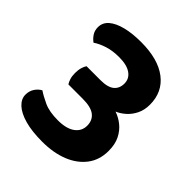

<svg xmlns="http://www.w3.org/2000/svg" viewBox="-178 -740 871 871"><g transform="rotate(45 257.5 -304.5)"><path d="M229.2 -622.5Q338.6 -622.5 398.6 -576.5Q458.6 -530.4 458.6 -449.7Q458.6 -415.8 445.9 -389.5Q433.2 -363.3 413 -345Q392.8 -326.8 370.2 -317.2Q398 -307.7 421.3 -288.9Q444.7 -270.2 459.5 -240.8Q474.4 -211.5 474.4 -168.5Q474.4 -110.8 443.1 -69.6Q411.8 -28.5 357.4 -6.8Q303 14.8 231.4 14.8Q165.8 14.8 120.2 2.2Q74.7 -10.5 50.7 -32.7Q26.7 -54.8 26.7 -82.4Q26.7 -106.3 38.4 -123.9Q50 -141.5 67.4 -150.8Q88.8 -136.1 123.3 -120.1Q157.7 -104.1 213.2 -104.1Q267 -104.1 295.8 -125Q324.7 -145.9 324.7 -181.1Q324.7 -215.4 300.7 -234.2Q276.8 -253.1 223 -253.1H131.7Q125.4 -262.6 120.9 -277.1Q116.4 -291.5 116.4 -310.6Q116.4 -330.8 120.9 -345.8Q125.4 -360.9 131.7 -369.7H221.4Q267.2 -369.7 288.1 -387Q309 -404.2 309 -435.5Q309 -467 282.8 -485.3Q256.7 -503.6 206.9 -503.6Q165 -503.6 132.3 -492.9Q99.6 -482.2 78.6 -467.5Q64 -477.8 53.4 -493.7Q42.7 -509.7 42.7 -531Q42.7 -561.2 66.1 -581.2Q89.5 -601.3 131.5 -611.9Q173.6 -622.5 229.2 -622.5Z"/></g></svg>

Font: Baloo Paaji 2
Style: Regular
Weight: 400
Designer: Shuchita Grover, Noopur Datye and Ek Type
Foundry: Ek Type
Version: Version 1.700